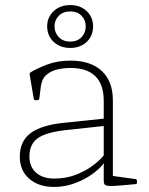

<svg xmlns="http://www.w3.org/2000/svg" viewBox="-20 -731 588 757"><path d="M193 6Q132 6 95 -26.5Q58 -59 58 -113Q58 -174 100.5 -206Q143 -238 234 -247L397 -264L396 -235L239 -218Q160 -209 128 -185.5Q96 -162 96 -114Q96 -74 122 -50.5Q148 -27 194 -27Q243 -27 283 -43.5Q323 -60 351 -82Q379 -104 390 -120L398 -106Q394 -91 376 -72Q358 -53 329.5 -35Q301 -17 266 -5.5Q231 6 193 6ZM389 -333Q389 -398 356 -430.5Q323 -463 258 -463Q231 -463 205.5 -457Q180 -451 162.5 -435.5Q145 -420 141 -390L135 -342Q134 -336 128 -336H120Q114 -336 113 -342Q109 -366 105 -389.5Q101 -413 97 -437Q96 -443 101 -446Q123 -460 164.5 -476Q206 -492 258 -492Q338 -492 381.5 -451Q425 -410 425 -336V-162H389ZM425 -162V-14L405 -40L514 -25Q520 -24 520 -18V-11Q520 -5 514 -5L459 0Q426 3 411 2Q396 1 392.5 -4Q389 -9 389 -18V-95V-100V-162ZM257 -542Q217 -542 191.5 -566Q166 -590 166 -627Q166 -663 191.5 -687Q217 -711 257 -711Q297 -711 322 -687Q347 -663 347 -627Q347 -590 322 -566Q297 -542 257 -542ZM257 -567Q285 -567 301.5 -584.5Q318 -602 318 -627Q318 -652 301.5 -669Q285 -686 257 -686Q229 -686 212 -669Q195 -652 195 -627Q195 -602 212 -584.5Q229 -567 257 -567Z"/></svg>

Font: Hahmlet Thin
Style: Regular
Weight: 250
Version: Version 1.002